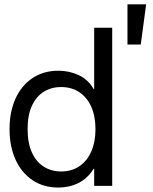

<svg xmlns="http://www.w3.org/2000/svg" viewBox="-20 -845 694 873"><path d="M245.1 7.8Q178.2 7.8 128.2 -25.6Q78.1 -59.1 50.8 -118.9Q23.4 -178.7 23.4 -257.8Q23.4 -337.4 50.8 -397.2Q78.1 -457 128.2 -490.2Q178.2 -523.4 245.1 -523.4Q295.4 -523.4 338.4 -503.2Q381.3 -482.9 406.2 -439.5H408.2V-718.8H490.2V0H408.2V-78.1H406.2Q378.4 -33.7 336.9 -12.9Q295.4 7.8 245.1 7.8ZM257.8 -65.4Q305.7 -65.4 340.8 -89.1Q376 -112.8 395 -156.2Q414.1 -199.7 414.1 -257.8Q414.1 -316.4 395 -359.4Q376 -402.3 340.8 -425.8Q305.7 -449.2 257.8 -449.2Q213.4 -449.2 179 -427.7Q144.5 -406.2 125 -363.8Q105.5 -321.3 105.5 -257.8Q105.5 -194.8 125 -151.9Q144.5 -108.9 179 -87.2Q213.4 -65.4 257.8 -65.4ZM559.6 -642.6V-825.2H644.5L620.1 -642.6Z"/></svg>

Font: Inter Display V
Style: Regular
Weight: 400
Designer: Rasmus Andersson
Foundry: rsms
Version: Version 3.015;git-src